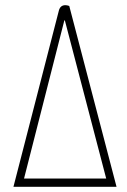

<svg xmlns="http://www.w3.org/2000/svg" viewBox="-20 -723 490 743"><path d="M207 -679Q212 -703 233 -703Q239 -703 248 -700L431 0H32ZM73 -32H391L231 -644H229Z"/></svg>

Font: Yanone Kaffeesatz Thin
Style: Regular
Weight: 250
Designer: Yanone (Cyrillic: Daniel Pouzeot)
Foundry: Yanone
Version: Version 1.003;PS 001.003;hotconv 1.0.88;makeotf.lib2.5.64775